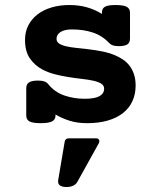

<svg xmlns="http://www.w3.org/2000/svg" viewBox="-20 -482 640 768"><path d="M202.1 -20Q202.1 -3.4 188 3.7Q173.8 10.7 142.6 10.7Q111.3 10.7 98.1 3.7Q85 -3.4 85 -20V-128.9Q85 -145.5 96.4 -152.6Q107.9 -159.7 131.8 -159.7Q147.9 -159.7 157.5 -156.2Q167 -152.8 172.4 -146Q198.7 -113.3 237.3 -100.1Q275.9 -86.9 318.4 -86.9Q359.4 -86.9 377.9 -97.4Q396.5 -107.9 396.5 -127.4Q396.5 -140.1 384.8 -147.5Q373 -154.8 353 -159.2Q333 -163.6 307.1 -166.5Q281.2 -169.4 253.4 -173.8Q225.6 -178.2 198.2 -185.3Q170.9 -192.4 147.5 -205.1Q118.2 -221.2 99.1 -249Q80.1 -276.9 80.1 -322.3Q80.1 -355 93.5 -380.9Q106.9 -406.7 130.6 -424.8Q154.3 -442.9 186.8 -452.4Q219.2 -461.9 256.8 -461.9Q296.4 -461.9 328.4 -452.6Q360.4 -443.4 387.7 -426.3V-431.2Q387.7 -447.8 399.4 -454.8Q411.1 -461.9 442.4 -461.9Q473.6 -461.9 486.8 -454.8Q500 -447.8 500 -431.2V-328.1Q500 -311.5 489.5 -304.4Q479 -297.4 455.1 -297.4Q429.2 -297.4 419.4 -307.6Q389.2 -339.4 351.6 -351.8Q314 -364.3 267.6 -364.3Q237.8 -364.3 221.9 -353.8Q206.1 -343.3 206.1 -326.7Q206.1 -315.4 215.8 -308.3Q225.6 -301.3 242.2 -297.4Q260.3 -293 284.2 -290.5Q308.1 -288.1 334.7 -284.9Q361.3 -281.7 388.4 -276.4Q415.5 -271 439.5 -261.2Q457 -253.9 472.4 -243.4Q487.8 -232.9 498.8 -218.3Q509.8 -203.6 516.1 -184.3Q522.5 -165 522.5 -140.1Q522.5 -105.5 509.8 -77.6Q497.1 -49.8 472.2 -30Q447.3 -10.3 411.1 0.2Q375 10.7 328.1 10.7Q290 10.7 259.3 1.2Q228.5 -8.3 202.1 -23.9ZM289.6 245.1Q277.8 266.1 245.1 266.1Q228.5 266.1 219.5 259.5Q210.4 252.9 212.9 237.3L238.8 84.5Q241.2 71.3 256.3 71.3H364.7Q373 71.3 376.2 77.6Q379.4 84 374.5 92.3Z"/></svg>

Font: Courier Prime
Style: Bold
Weight: 700
Monospace: yes
Designer: Alan Dague-Greene
Foundry: Quote-Unquote Apps
Version: Version 1.202